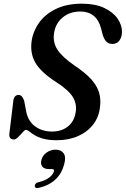

<svg xmlns="http://www.w3.org/2000/svg" viewBox="-20 -732 667 1018"><path d="M281 11.5Q237.5 11.5 208.8 3.2Q180 -5 162.5 -16Q145 -27 135 -35.2Q125 -43.5 118.5 -43.5Q112.5 -43.5 105 -35.8Q97.5 -28 88.8 -18Q80 -8 71.2 -0.2Q62.5 7.5 54 7.5Q41 7.5 34.5 0.2Q28 -7 29.5 -22L50.5 -196Q52 -212 59.2 -220.2Q66.5 -228.5 78 -228.5Q89 -228.5 95.8 -220.8Q102.5 -213 108 -198.5L117 -151.5Q125 -94 163.2 -64.2Q201.5 -34.5 256 -34.5Q290.5 -34.5 317 -47Q343.5 -59.5 360 -82.2Q376.5 -105 381 -135.5Q389 -179.5 366.5 -217Q344 -254.5 277.5 -297Q202.5 -345 171 -394Q139.5 -443 147 -508.5Q153.5 -562.5 185.5 -609Q217.5 -655.5 275.2 -684Q333 -712.5 414.5 -712.5Q484.5 -712.5 532 -690.2Q579.5 -668 603.8 -632.8Q628 -597.5 626.5 -558.5Q625.5 -533 612.2 -516Q599 -499 576.5 -499Q557 -499 545.2 -510Q533.5 -521 525.5 -544.5L516 -580.5Q504.5 -626 476.2 -648.5Q448 -671 406.5 -671Q366 -671 336 -655.2Q306 -639.5 288.2 -613.5Q270.5 -587.5 266.5 -555Q259.5 -508 284.2 -469.2Q309 -430.5 373 -386Q431.5 -347 462.8 -312.5Q494 -278 504.8 -242.8Q515.5 -207.5 510.5 -167Q505.5 -113.5 475 -73.2Q444.5 -33 394.5 -10.8Q344.5 11.5 281 11.5ZM240.5 164.5Q213.5 164.5 203.8 150.5Q194 136.5 199.5 116Q206 91.5 227.5 76.5Q249 61.5 274.5 61.5Q303.5 61.5 317.2 80.5Q331 99.5 320.5 138.5Q308 187 274.5 219Q241 251 186 264Q175 266.5 169.8 263.5Q164.5 260.5 164 253.5Q164.5 247 169.2 241.5Q174 236 184 234Q209.5 228 226.8 218.5Q244 209 253.8 197.8Q263.5 186.5 266 176Q269 164.5 255.5 164.5Z"/></svg>

Font: Fraunces Medium
Style: Italic
Weight: 500
Italic angle: -16°
Version: Version 1.000;[b76b70a41]